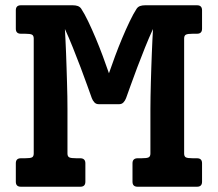

<svg xmlns="http://www.w3.org/2000/svg" viewBox="-20 -708 826 728"><path d="M746.1 -19Q746.1 0 727.1 0H501.5Q482.4 0 482.4 -19V-88.9Q482.4 -98.6 487.5 -103.3Q492.7 -107.9 501.5 -107.9H516.1Q537.6 -107.9 543.9 -111.6Q550.3 -115.2 550.3 -126V-294.9Q550.3 -316.4 550.8 -342Q551.3 -367.7 552 -395.3Q552.7 -422.9 553.7 -451.2Q554.7 -479.5 555.7 -506.1Q556.6 -532.7 557.9 -556.4Q559.1 -580.1 560.1 -598.1Q545.4 -566.4 529.8 -527.6Q514.2 -488.8 500.2 -451.7Q486.3 -414.6 475.1 -383.5Q463.9 -352.5 458 -335.9Q454.6 -326.7 448.2 -319.8Q441.9 -313 432.1 -313H354Q344.2 -313 337.9 -319.8Q331.5 -326.7 328.1 -335.9Q322.3 -352.5 311 -383.5Q299.8 -414.6 285.9 -451.7Q272 -488.8 256.3 -527.6Q240.7 -566.4 226.1 -598.1Q227.1 -580.1 228.3 -556.4Q229.5 -532.7 230.5 -506.1Q231.4 -479.5 232.4 -451.2Q233.4 -422.9 234.1 -395.3Q234.9 -367.7 235.4 -341.8Q235.8 -315.9 235.8 -294.9V-126Q235.8 -115.2 242.2 -111.6Q248.5 -107.9 270 -107.9H284.7Q293.5 -107.9 298.6 -103.3Q303.7 -98.6 303.7 -88.9V-19Q303.7 0 284.7 0H59.1Q40 0 40 -19V-88.9Q40 -107.9 59.1 -107.9H74.2Q95.7 -107.9 101.8 -111.6Q107.9 -115.2 107.9 -126V-562Q107.9 -573.2 101.1 -576.7Q94.2 -580.1 74.2 -580.1H59.1Q40 -580.1 40 -599.1V-668.9Q40 -688 59.1 -688H255.9Q267.1 -688 275.1 -685.1Q283.2 -682.1 288.1 -674.8Q300.3 -656.2 314.5 -626.7Q328.6 -597.2 342.8 -563.5Q356.9 -529.8 369.9 -494.9Q382.8 -460 393.1 -430.2Q403.3 -460 416.3 -494.9Q429.2 -529.8 443.4 -563.5Q457.5 -597.2 471.7 -626.7Q485.8 -656.2 498 -674.8Q502.9 -682.1 511 -685.1Q519 -688 530.3 -688H727.1Q746.1 -688 746.1 -668.9V-599.1Q746.1 -580.1 727.1 -580.1H711.9Q691.9 -580.1 685.1 -576.7Q678.2 -573.2 678.2 -562V-126Q678.2 -115.2 684.3 -111.6Q690.4 -107.9 711.9 -107.9H727.1Q746.1 -107.9 746.1 -88.9Z"/></svg>

Font: New Telegraph
Style: Bold
Weight: 700
Designer: Frank Baranowski
Foundry: Frank Baranowski
Version: Version 3.001